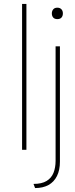

<svg xmlns="http://www.w3.org/2000/svg" viewBox="-20 -760 382 974"><path d="M92 0V-740H114V0ZM150 173Q192 173 216.5 158Q241 143 251.5 116.5Q262 90 262 56V-525H284V60Q284 103 269 133Q254 163 226 178.5Q198 194 158 194ZM243 -692Q243 -704 250 -712.5Q257 -721 271 -721Q284 -721 291.5 -713Q299 -705 299 -692Q299 -679 292 -671Q285 -663 271 -663Q257 -663 250 -671Q243 -679 243 -692Z"/></svg>

Font: Mach Thin
Style: Regular
Weight: 250
Version: Version 1.002